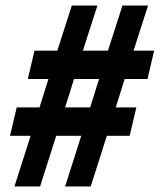

<svg xmlns="http://www.w3.org/2000/svg" viewBox="-20 -670 574 690"><path d="M32 0 90 -182H16L40 -284H122L154 -386H80L104 -488H186L238 -650H330L278 -488H368L420 -650H512L460 -488H534L510 -386H428L396 -284H470L446 -182H364L306 0H214L272 -182H182L124 0ZM214 -284H304L336 -386H246Z"/></svg>

Font: mr_Source Sans Pro
Style: Italic
Weight: 900
Italic angle: -11°
Designer: Paul D. Hunt
Foundry: Adobe Systems Incorporated
Version: Version 1.076;July 10, 2024;FontCreator 11.5.0.2430 64-bit